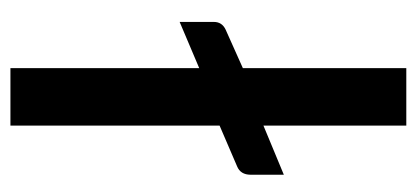

<svg xmlns="http://www.w3.org/2000/svg" viewBox="-230 -550 780 359"><g transform="rotate(90 159.5 -370.0)"><path d="M214.4 -473.1 306.2 -511.2V-449.2Q306.2 -430.2 290.5 -423.8L214.4 -391.1V0H106.9V-353L20.5 -316.4V-380.4Q20.5 -395.5 34.7 -402.3L106.9 -434.6V-740.2H214.4Z"/></g></svg>

Font: Lato-SemiBold
Style: Regular
Weight: 500
Designer: Lukasz Dziedzic with Adam Twardoch and Botio Nikoltchev
Foundry: tyPoland Lukasz Dziedzic
Version: ""